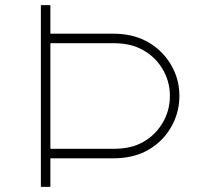

<svg xmlns="http://www.w3.org/2000/svg" viewBox="-20 -727 780 747"><path d="M139 0V-707H176V-596H419Q492 -596 545 -569Q606 -538 642 -480.5Q678 -423 678 -354Q678 -285 642.5 -227Q607 -169 546 -138Q493 -111 419 -111H176V0ZM176 -148H419Q483 -148 524 -168Q577 -193 609 -243Q641 -293 641 -354Q641 -414 609 -464Q577 -514 523 -539Q482 -559 419 -559H176Z"/></svg>

Font: M Major Mono Display
Style: Regular
Weight: 400
Designer: Emre Parlak
Foundry: Emre Parlak
Version: Version 2.000; ttfautohint (v1.8) -l 8 -r 50 -G 200 -x 14 -D